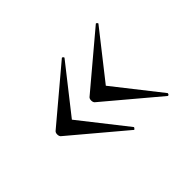

<svg xmlns="http://www.w3.org/2000/svg" viewBox="-76 -504 608 608"><g transform="rotate(-45 228.0 -200.0)"><path d="M55 -201Q55 -208 59 -212L236 -361Q236 -362 238 -362Q240 -362 242 -359.5Q244 -357 243 -356L121 -201L243 -46Q244 -44 240.5 -40.5Q237 -37 236 -40L59 -189Q55 -193 55 -201ZM207 -201Q207 -208 211 -212L388 -361Q390 -364 393.5 -361Q397 -358 395 -356L273 -201L395 -46V-45Q395 -42 392.5 -40Q390 -38 388 -40L211 -189Q207 -193 207 -201Z"/></g></svg>

Font: Cormorant Infant
Style: Regular
Weight: 400
Designer: Christian Thalmann (Catharsis Fonts)
Foundry: Catharsis Fonts
Version: Version 4.000